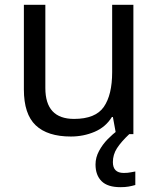

<svg xmlns="http://www.w3.org/2000/svg" viewBox="-20 -556 658 796"><path d="M533 -536V0H461L448 -71H444Q418 -29 372 -9.5Q326 10 274 10Q177 10 128 -36.5Q79 -83 79 -185V-536H168V-191Q168 -63 287 -63Q376 -63 410.5 -113Q445 -163 445 -257V-536ZM448 116Q448 161 493 161Q510 161 521.5 158.5Q533 156 541 155V211Q527 215 513 217.5Q499 220 479 220Q426 220 401 195Q376 170 376 126Q376 97 390.5 70Q405 43 426.5 21Q448 -1 468 -15L516 0Q482 32 465 58.5Q448 85 448 116Z"/></svg>

Font: Noto Sans Phoenician
Style: Regular
Weight: 400
Designer: Monotype Design Team
Foundry: Monotype Imaging Inc.
Version: Version 2.001; ttfautohint (v1.8.4.7-5d5b)